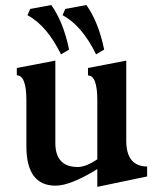

<svg xmlns="http://www.w3.org/2000/svg" viewBox="-20 -729 616 764"><path d="M367.2 14.6V-56.2Q260.3 9.8 201.2 9.8Q85 9.8 85 -147V-330.1Q85 -429.2 46.9 -429.2V-458.5L200.2 -487.8V-160.2Q200.2 -64.5 289.6 -64.5Q322.3 -64.5 367.2 -95.2V-330.1Q367.2 -428.7 330.1 -428.7V-458.5L482.4 -487.8V-168.9Q482.4 -67.4 565.4 -66.4V-26.9ZM222.7 -512.7Q166.5 -627.4 89.4 -668.5L100.1 -693.4L184.1 -709Q232.4 -641.1 254.9 -531.7ZM362.3 -512.7Q306.2 -627.4 229 -668.5L239.7 -693.4L323.7 -709Q372.1 -641.1 394.5 -531.7Z"/></svg>

Font: Kelvinch
Style: Bold
Weight: 700
Designer: Paul James Miller
Foundry: High-Logic / Made with FontCreator
Version: Version 3.501;March 28, 2021;FontCreator 13.0.0.2683 64-bit